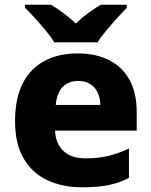

<svg xmlns="http://www.w3.org/2000/svg" viewBox="-20 -786 643 816"><path d="M309 -559Q387 -559 443.5 -530.5Q500 -502 530.5 -446.5Q561 -391 561 -309V-231H214Q216 -177 249 -145Q282 -113 343 -113Q396 -113 439 -123Q482 -133 528 -155V-30Q488 -9 442 0.5Q396 10 329 10Q246 10 181.5 -20Q117 -50 80.5 -112.5Q44 -175 44 -271Q44 -369 77 -432.5Q110 -496 170 -527.5Q230 -559 309 -559ZM312 -442Q273 -442 247.5 -417.5Q222 -393 217 -340H406Q406 -369 395.5 -392Q385 -415 364 -428.5Q343 -442 312 -442ZM211 -606Q197 -629 174.5 -656Q152 -683 128.5 -709Q105 -735 86 -753V-766H197Q223 -750 249.5 -730.5Q276 -711 302 -686Q328 -711 355 -730.5Q382 -750 408 -766H519V-753Q501 -735 477.5 -709Q454 -683 431.5 -656Q409 -629 394 -606Z"/></svg>

Font: Noto Sans Devanagari ExtraBold
Style: Regular
Weight: 800
Version: Version 2.003